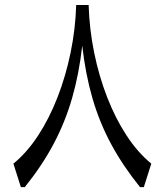

<svg xmlns="http://www.w3.org/2000/svg" viewBox="-20 -770 678 790"><path d="M293.5 -749.5H344.7Q347.7 -650.4 367.4 -553.5Q387.2 -456.5 421.1 -369.4Q455.1 -282.2 501 -212.2Q546.9 -142.1 602.5 -96.7L571.8 0H556.2Q484.9 -88.4 436.8 -178Q388.7 -267.6 360.1 -366.7Q331.5 -465.8 318.4 -582Q305.2 -465.3 276.6 -366.2Q248 -267.1 200.4 -177.5Q152.8 -87.9 82 0H65.9L35.2 -96.7Q90.8 -142.1 136.7 -212.2Q182.6 -282.2 216.6 -369.4Q250.5 -456.5 270.5 -553.5Q290.5 -650.4 293.5 -749.5Z"/></svg>

Font: Pinar DS2-Regular
Style: Regular
Weight: 400
Designer: Amin Abedi
Version: Version 2.000